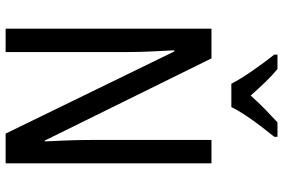

<svg xmlns="http://www.w3.org/2000/svg" viewBox="-178 -804 983 666"><g transform="rotate(90 313.0 -471.5)"><path d="M547 0H444L159 -585H155Q157 -546 159 -505Q161 -464 161 -426V0H80V-714H183L468 -136H471Q469 -174 467.5 -216.5Q466 -259 466 -294V-714H547ZM271 -783Q254 -816 225 -857.5Q196 -899 170 -932V-943H220Q241 -926 265 -901Q289 -876 312 -850Q338 -879 358.5 -899Q379 -919 405 -943H455V-932Q439 -912 419 -886Q399 -860 381 -833Q363 -806 352 -783Z"/></g></svg>

Font: Noto Sans Tamil Condensed
Style: Regular
Weight: 400
Width: 3
Designer: Jelle Bosma - Monotype Design Team
Foundry: Monotype Imaging Inc.
Version: Version 2.004; ttfautohint (v1.8.4.7-5d5b)